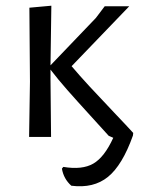

<svg xmlns="http://www.w3.org/2000/svg" viewBox="-20 -480 502 673"><path d="M82 0 85 -194 83 -453 160 -460 157 -251 316 -417 347 -458H433L231 -248Q258 -216 293.5 -177.5Q329 -139 379 -86.5Q429 -34 447 -14L446 -5Q409 99 358.5 140Q308 181 230 171Q203 147 197 111L202 105Q268 116 307 93.5Q346 71 377 3L361 -4Q344 -23 296.5 -75Q249 -127 216 -164.5Q183 -202 157 -236V-201L159 0Z"/></svg>

Font: Alegreya Sans SC
Style: Regular
Weight: 400
Designer: Juan Pablo del Peral
Foundry: Huerta Tipografica
Version: Version 2.007